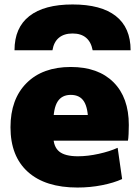

<svg xmlns="http://www.w3.org/2000/svg" viewBox="-20 -830 623 860"><path d="M305 -810Q433 -810 499 -758Q565 -706 565 -605H395Q388 -642 365.5 -661Q343 -680 305 -680Q267 -680 244 -661Q221 -642 215 -605H45Q45 -706 111.5 -758Q178 -810 305 -810ZM327 10Q183 10 105 -60Q27 -130 27 -260Q27 -386 99 -458Q171 -530 297 -530Q420 -530 488.5 -461.5Q557 -393 557 -270Q557 -252 556 -230Q555 -208 553 -200H137V-315H398L375 -280Q375 -345 356.5 -375Q338 -405 297 -405Q257 -405 238 -375Q219 -345 219 -280V-220Q219 -173 245 -151.5Q271 -130 329 -130Q373 -130 422.5 -141Q472 -152 507 -168L527 -28Q490 -11 437 -0.5Q384 10 327 10Z"/></svg>

Font: M PLUS 2 Black
Style: Regular
Weight: 900
Designer: Coji Morishita
Foundry: UNDERFOREST DESIGN
Version: Version 1.001